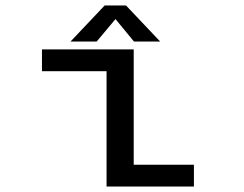

<svg xmlns="http://www.w3.org/2000/svg" viewBox="-20 -680 890 700"><path d="M564 -528.5H468.5L401 -610.5L332.5 -528.5H237L361.5 -660H439.5ZM467.5 -79.5H687V0H368.5V-420.5H133V-500H467.5Z"/></svg>

Font: League Mono Wide
Style: Regular
Weight: 400
Width: 8
Designer: Tyler Finck
Foundry: The League of Moveable Type / Tyler Finck
Version: Version 2.210